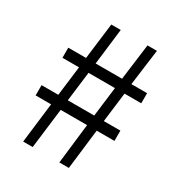

<svg xmlns="http://www.w3.org/2000/svg" viewBox="-172 -840 892 956"><g transform="rotate(30 274.5 -362.0)"><path d="M101.1 0 128.9 -230H40V-289.1H136.2L157.2 -459H62V-517.1H164.1L189.9 -724.1H244.1L219.2 -517.1H371.1L397.9 -724.1H452.1L424.8 -517.1H515.1V-459H418.9L397.9 -289.1H493.2V-230H391.1L363.8 0H309.1L335.9 -230H184.1L155.8 0ZM190.9 -289.1H342.8L363.8 -459H211.9Z"/></g></svg>

Font: `nÑOS CN Normal
Style: Regular
Weight: 350
Designer: Ryoko NISHIZUKA ?XZm?[P (kana & ideographs); Paul D. Hunt (Latin, Greek & Cyrillic); Wenlong ZHANG _ e??? (bopomofo); Sa
Foundry: Adobe Systems Incorporated
Version: Version 1.004 June 21, 2023